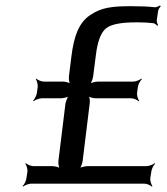

<svg xmlns="http://www.w3.org/2000/svg" viewBox="-20 -682 620 713"><path d="M538 -20 542 -45C543 -54 550 -69 556 -74L554 -76C549 -71 533 -65 524 -65H305C296 -65 278 -61 273 -56L275 -54C280 -59 286 -76 287 -85L313 -297C315 -306 313 -323 308 -328L306 -326C310 -321 327 -317 336 -317H467C476 -317 490 -311 495 -306L497 -308C492 -313 488 -328 489 -337L492 -359C493 -368 501 -383 507 -388L505 -390C499 -385 484 -379 475 -379H344C335 -379 317 -375 311 -370L313 -368C319 -373 325 -390 326 -399L336 -477C342 -528 355 -562 374 -577C393 -592 430 -599 485 -599H494C512 -599 530 -598 549 -596C555 -595 561 -590 564 -586L567 -589C565 -592 562 -600 562 -606L567 -640C567 -646 574 -656 577 -659L574 -662C571 -659 561 -655 555 -655C531 -658 501 -659 468 -659C399 -659 357 -655 315 -626C271 -597 254 -544 245 -471L236 -399C235 -390 237 -373 241 -368L243 -370C239 -375 223 -379 214 -379H143C134 -379 119 -385 115 -390L113 -388C117 -383 121 -368 120 -359L117 -337C116 -328 108 -313 103 -308L105 -306C110 -311 126 -317 135 -317H206C215 -317 232 -321 238 -326L236 -328C231 -323 225 -306 223 -297L197 -85C196 -76 198 -59 203 -54L205 -56C200 -61 184 -65 175 -65H104C95 -65 81 -71 76 -76L74 -74C78 -69 83 -54 82 -45L78 -20C77 -11 70 4 64 9L66 11C71 6 87 0 96 0H516C525 0 539 6 544 11L546 9C542 4 537 -11 538 -20Z"/></svg>

Font: Gamestation Storm Oblique 
Style: Italic
Weight: 400
Designer: Jonas Hecksher
Foundry: Jonas Hecksher, Playtypeª, e-types AS
Version: Version 1.003